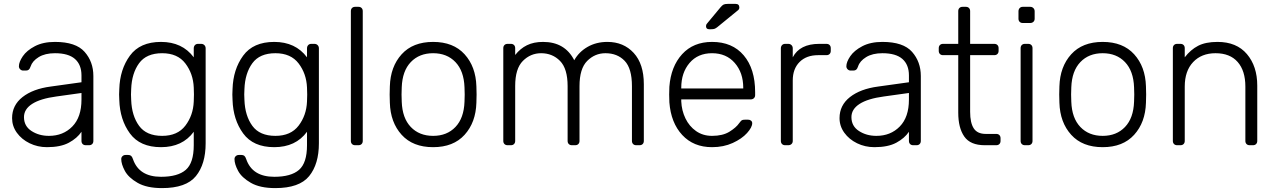

<svg xmlns="http://www.w3.org/2000/svg" viewBox="-20 -745 6546 985"><path d="M398 -69Q376 -36 333.5 -13Q291 10 221 10Q173 10 132 -10Q91 -30 66.5 -64Q42 -98 42 -139Q42 -205 95.5 -247Q149 -289 240 -301L398 -323V-358Q398 -413 364.5 -442.5Q331 -472 262 -472Q211 -472 178.5 -452Q146 -432 137 -404Q133 -392 127.5 -387.5Q122 -383 113 -383H99Q90 -383 83.5 -389.5Q77 -396 77 -405Q77 -427 97 -456.5Q117 -486 159 -508Q201 -530 262 -530Q369 -530 414 -479Q459 -428 459 -355V-22Q459 -12 453 -6Q447 0 437 0H420Q410 0 404 -6Q398 -12 398 -22ZM398 -268 269 -250Q187 -239 145 -212Q103 -185 103 -144Q103 -98 141.5 -73Q180 -48 231 -48Q304 -48 351 -96Q398 -144 398 -234Z M974 -451V-497Q974 -507 980 -513.5Q986 -520 996 -520H1012Q1022 -520 1028.5 -513.5Q1035 -507 1035 -497V-10Q1035 97 985 158.5Q935 220 811 220Q733 220 686 193Q639 166 620.5 131.5Q602 97 602 71Q602 62 608.5 56Q615 50 624 50H638Q647 50 652.5 54.5Q658 59 662 71Q693 162 806 162Q892 162 933 126.5Q974 91 974 0V-69Q916 10 806 10Q698 10 646.5 -60.5Q595 -131 592 -232L591 -260L592 -288Q595 -389 646.5 -459.5Q698 -530 806 -530Q915 -530 974 -451ZM653 -288 652 -260 653 -232Q656 -151 693.5 -99.5Q731 -48 812 -48Q891 -48 931 -100.5Q971 -153 974 -224Q975 -234 975 -260Q975 -286 974 -296Q971 -367 931 -419.5Q891 -472 812 -472Q731 -472 693.5 -420.5Q656 -369 653 -288Z M1555 -451V-497Q1555 -507 1561 -513.5Q1567 -520 1577 -520H1593Q1603 -520 1609.5 -513.5Q1616 -507 1616 -497V-10Q1616 97 1566 158.5Q1516 220 1392 220Q1314 220 1267 193Q1220 166 1201.5 131.5Q1183 97 1183 71Q1183 62 1189.5 56Q1196 50 1205 50H1219Q1228 50 1233.5 54.5Q1239 59 1243 71Q1274 162 1387 162Q1473 162 1514 126.5Q1555 91 1555 0V-69Q1497 10 1387 10Q1279 10 1227.5 -60.5Q1176 -131 1173 -232L1172 -260L1173 -288Q1176 -389 1227.5 -459.5Q1279 -530 1387 -530Q1496 -530 1555 -451ZM1234 -288 1233 -260 1234 -232Q1237 -151 1274.5 -99.5Q1312 -48 1393 -48Q1472 -48 1512 -100.5Q1552 -153 1555 -224Q1556 -234 1556 -260Q1556 -286 1555 -296Q1552 -367 1512 -419.5Q1472 -472 1393 -472Q1312 -472 1274.5 -420.5Q1237 -369 1234 -288Z M1819 0H1802Q1792 0 1786 -6Q1780 -12 1780 -22V-688Q1780 -698 1786 -704Q1792 -710 1802 -710H1819Q1829 -710 1835 -704Q1841 -698 1841 -688V-22Q1841 -12 1835 -6Q1829 0 1819 0Z M2425 -260Q2425 -228 2424 -218Q2421 -117 2363.5 -53.5Q2306 10 2202 10Q2098 10 2040.5 -53.5Q1983 -117 1980 -218L1979 -260L1980 -302Q1983 -403 2040.5 -466.5Q2098 -530 2202 -530Q2306 -530 2363.5 -466.5Q2421 -403 2424 -302Q2425 -292 2425 -260ZM2041 -297 2040 -260 2041 -223Q2044 -139 2087.5 -93.5Q2131 -48 2202 -48Q2273 -48 2316.5 -93.5Q2360 -139 2363 -223Q2364 -233 2364 -260Q2364 -287 2363 -297Q2360 -381 2316.5 -426.5Q2273 -472 2202 -472Q2131 -472 2087.5 -426.5Q2044 -381 2041 -297Z M2766 -530Q2878 -530 2926 -436Q2950 -479 2994.5 -504.5Q3039 -530 3096 -530Q3179 -530 3231 -473.5Q3283 -417 3283 -313V-22Q3283 -12 3277 -6Q3271 0 3261 0H3244Q3234 0 3228 -6Q3222 -12 3222 -22V-303Q3222 -394 3184.5 -433Q3147 -472 3086 -472Q3032 -472 2992.5 -432.5Q2953 -393 2953 -303V-22Q2953 -12 2947 -6Q2941 0 2931 0H2914Q2904 0 2898 -6Q2892 -12 2892 -22V-303Q2892 -393 2853 -432.5Q2814 -472 2756 -472Q2702 -472 2662.5 -432.5Q2623 -393 2623 -304V-22Q2623 -12 2617 -6Q2611 0 2601 0H2584Q2574 0 2568 -6Q2562 -12 2562 -22V-498Q2562 -508 2568 -514Q2574 -520 2584 -520H2601Q2611 -520 2617 -514Q2623 -508 2623 -498V-463Q2649 -496 2683.5 -513Q2718 -530 2766 -530Z M3854 -272V-257Q3854 -247 3847.5 -241Q3841 -235 3831 -235H3475V-225Q3477 -178 3496.5 -137.5Q3516 -97 3551 -72.5Q3586 -48 3633 -48Q3688 -48 3722.5 -69.5Q3757 -91 3772 -113Q3781 -125 3785.5 -128Q3790 -131 3802 -131H3818Q3827 -131 3833 -126Q3839 -121 3839 -113Q3839 -92 3812.5 -62.5Q3786 -33 3739 -11.5Q3692 10 3633 10Q3538 10 3480 -52.5Q3422 -115 3414 -220L3413 -260L3414 -300Q3422 -404 3479.5 -467Q3537 -530 3633 -530Q3737 -530 3795.5 -461Q3854 -392 3854 -272ZM3793 -291V-295Q3793 -372 3749.5 -422Q3706 -472 3633 -472Q3560 -472 3517.5 -422Q3475 -372 3475 -295V-291ZM3713 -725H3754Q3773 -725 3773 -706Q3773 -699 3768 -694L3659 -605Q3651 -599 3645 -597Q3639 -595 3628 -595H3618Q3602 -595 3602 -611Q3602 -619 3607 -624L3676 -707Q3685 -718 3692 -721.5Q3699 -725 3713 -725Z M4220 -520Q4230 -520 4236 -514Q4242 -508 4242 -498V-484Q4242 -474 4236 -468Q4230 -462 4220 -462H4177Q4117 -462 4082 -427Q4047 -392 4047 -332V-22Q4047 -12 4040.5 -6Q4034 0 4024 0H4008Q3998 0 3992 -6Q3986 -12 3986 -22V-497Q3986 -507 3992 -513.5Q3998 -520 4008 -520H4024Q4034 -520 4040.5 -513.5Q4047 -507 4047 -497V-451Q4083 -520 4183 -520Z M4643 -69Q4621 -36 4578.5 -13Q4536 10 4466 10Q4418 10 4377 -10Q4336 -30 4311.5 -64Q4287 -98 4287 -139Q4287 -205 4340.5 -247Q4394 -289 4485 -301L4643 -323V-358Q4643 -413 4609.5 -442.5Q4576 -472 4507 -472Q4456 -472 4423.5 -452Q4391 -432 4382 -404Q4378 -392 4372.5 -387.5Q4367 -383 4358 -383H4344Q4335 -383 4328.5 -389.5Q4322 -396 4322 -405Q4322 -427 4342 -456.5Q4362 -486 4404 -508Q4446 -530 4507 -530Q4614 -530 4659 -479Q4704 -428 4704 -355V-22Q4704 -12 4698 -6Q4692 0 4682 0H4665Q4655 0 4649 -6Q4643 -12 4643 -22ZM4643 -268 4514 -250Q4432 -239 4390 -212Q4348 -185 4348 -144Q4348 -98 4386.5 -73Q4425 -48 4476 -48Q4549 -48 4596 -96Q4643 -144 4643 -234Z M5037 -58H5091Q5101 -58 5107 -52Q5113 -46 5113 -36V-22Q5113 -12 5107 -6Q5101 0 5091 0H5032Q4958 0 4927 -44.5Q4896 -89 4896 -167V-462H4818Q4808 -462 4802 -468Q4796 -474 4796 -484V-498Q4796 -508 4802 -514Q4808 -520 4818 -520H4896V-688Q4896 -698 4902 -704Q4908 -710 4918 -710H4935Q4945 -710 4951 -704Q4957 -698 4957 -688V-520H5081Q5091 -520 5097 -514Q5103 -508 5103 -498V-484Q5103 -474 5097 -468Q5091 -462 5081 -462H4957V-171Q4957 -115 4975.5 -86.5Q4994 -58 5037 -58Z M5265 -627H5227Q5217 -627 5211 -633Q5205 -639 5205 -649V-687Q5205 -697 5211 -703.5Q5217 -710 5227 -710H5265Q5275 -710 5281.5 -703.5Q5288 -697 5288 -687V-649Q5288 -639 5281.5 -633Q5275 -627 5265 -627ZM5255 0H5238Q5228 0 5222 -6Q5216 -12 5216 -22V-498Q5216 -508 5222 -514Q5228 -520 5238 -520H5255Q5265 -520 5271 -514Q5277 -508 5277 -498V-22Q5277 -12 5271 -6Q5265 0 5255 0Z M5860 -260Q5860 -228 5859 -218Q5856 -117 5798.5 -53.5Q5741 10 5637 10Q5533 10 5475.5 -53.5Q5418 -117 5415 -218L5414 -260L5415 -302Q5418 -403 5475.5 -466.5Q5533 -530 5637 -530Q5741 -530 5798.5 -466.5Q5856 -403 5859 -302Q5860 -292 5860 -260ZM5476 -297 5475 -260 5476 -223Q5479 -139 5522.5 -93.5Q5566 -48 5637 -48Q5708 -48 5751.5 -93.5Q5795 -139 5798 -223Q5799 -233 5799 -260Q5799 -287 5798 -297Q5795 -381 5751.5 -426.5Q5708 -472 5637 -472Q5566 -472 5522.5 -426.5Q5479 -381 5476 -297Z M6408 0H6391Q6381 0 6375 -6Q6369 -12 6369 -22V-301Q6369 -382 6329.5 -427Q6290 -472 6216 -472Q6144 -472 6101 -426.5Q6058 -381 6058 -301V-22Q6058 -12 6052 -6Q6046 0 6036 0H6019Q6009 0 6003 -6Q5997 -12 5997 -22V-498Q5997 -508 6003 -514Q6009 -520 6019 -520H6036Q6046 -520 6052 -514Q6058 -508 6058 -498V-451Q6088 -490 6126.5 -510Q6165 -530 6226 -530Q6324 -530 6377 -467.5Q6430 -405 6430 -306V-22Q6430 -12 6424 -6Q6418 0 6408 0Z"/></svg>

Font: Rubik
Style: Regular
Weight: 300
Designer: Hubert & Fischer
Foundry: Hubert & Fischer
Version: Version 1.100